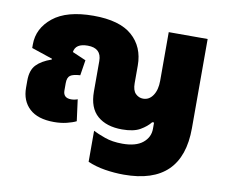

<svg xmlns="http://www.w3.org/2000/svg" viewBox="-80 -631 1100 933"><g transform="rotate(10 470.0 -164.5)"><path d="M587 203Q874 203 874 -77V-517H682V-277Q682 -232 663.5 -204.5Q645 -177 615 -177Q594 -177 578 -192.5Q562 -208 562 -244V-331Q562 -423 500 -477.5Q438 -532 309 -532Q177 -532 109.5 -477.5Q42 -423 42 -344V-326L146 -291L145 -287Q96 -270 71 -243.5Q46 -217 46 -166V-131Q46 -66 87 -28Q128 10 208 10Q242 10 270.5 3Q299 -4 317 -13L303 -119Q288 -113 271 -113Q232 -113 232 -150V-186Q232 -214 246 -224Q260 -234 295 -236L307 -312L240 -341Q246 -384 306 -384Q374 -384 374 -320V-170Q374 -89 418.5 -50.5Q463 -12 540 -12Q597 -12 629 -30.5Q661 -49 679 -72H688V-41Q688 1 654 28.5Q620 56 554 56Q504 56 466.5 42.5Q429 29 408 18V171Q447 188 493.5 195.5Q540 203 587 203Z"/></g></svg>

Font: Noto Sans Thai UI Black
Style: Regular
Weight: 900
Designer: Monotype Design Team
Foundry: Monotype Imaging Inc.
Version: Version 1.901